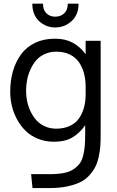

<svg xmlns="http://www.w3.org/2000/svg" viewBox="-20 -752 620 1018"><path d="M272.9 -606.4Q224.1 -606.4 187.7 -639.6Q151.4 -672.9 151.4 -732.4H208Q208 -698.7 226.3 -681.2Q244.6 -663.6 272.9 -663.6Q301.3 -663.6 320.3 -681.2Q339.4 -698.7 339.4 -732.4H396.5Q396.5 -673.3 359.4 -639.9Q322.3 -606.4 272.9 -606.4ZM277.8 -69.8Q319.3 -69.8 350.6 -84.5Q381.8 -99.1 399.4 -125Q417 -150.9 425.5 -182.6Q434.1 -214.4 434.1 -252V-291.5Q434.1 -330.6 425.3 -363.5Q416.5 -396.5 398.2 -422.6Q379.9 -448.7 349.4 -463.4Q318.8 -478 278.3 -478Q244.6 -478 217 -465.3Q189.5 -452.6 171.6 -431.9Q153.8 -411.1 141.4 -383.5Q128.9 -356 123.5 -327.6Q118.2 -299.3 118.2 -270.5Q118.2 -242.2 124 -214.4Q129.9 -186.5 142.6 -160.2Q155.3 -133.8 173.3 -114Q191.4 -94.2 218.5 -82Q245.6 -69.8 277.8 -69.8ZM152.3 245.1 145 171.4H244.6Q286.1 171.4 316.9 165.5Q347.7 159.7 368.2 146.2Q388.7 132.8 401.4 116.5Q414.1 100.1 420.7 74Q427.2 47.9 429.4 22.2Q431.6 -3.4 431.6 -40.5V-87.9Q402.3 -45.9 363.8 -23.2Q325.2 -0.5 265.6 -0.5Q219.7 -0.5 180.9 -16.4Q142.1 -32.2 115.5 -58.6Q88.9 -85 70.1 -119.6Q51.3 -154.3 42.7 -191.4Q34.2 -228.5 34.2 -266.1Q34.2 -324.7 48.6 -374.5Q63 -424.3 91.3 -463.4Q119.6 -502.4 165.8 -524.7Q211.9 -546.9 271.5 -546.9Q324.2 -546.9 363.5 -526.6Q402.8 -506.3 434.1 -464.4V-535.6H513.7V-38.6Q513.7 -4.4 512 21.2Q510.3 46.9 503.7 78.1Q497.1 109.4 485.8 131.8Q474.6 154.3 454.3 177Q434.1 199.7 406 213.6Q377.9 227.5 336.4 236.3Q294.9 245.1 242.7 245.1Z"/></svg>

Font: Oxygen
Style: Regular
Weight: 400
Designer: Vernon Adams
Foundry: Vernon Adams
Version: Version Release 0.2.3 webfont; ttfautohint (v0.93.3-1d66) -l